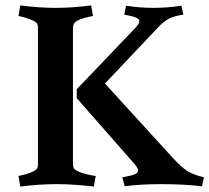

<svg xmlns="http://www.w3.org/2000/svg" viewBox="-20 -679 772 708"><path d="M494 -602Q494 -616 438 -625L445 -658Q494 -650 546 -650Q598 -650 649 -658L656 -625Q622 -620 602 -609.5Q582 -599 561 -576L367 -371L618 -96Q652 -59 674 -46.5Q696 -34 732 -25L725 8Q658 0 576.5 0Q495 0 440 8L431 -25Q435 -26 443 -27.5Q451 -29 455 -30Q459 -31 465.5 -32.5Q472 -34 475.5 -35.5Q479 -37 482 -39Q489 -43 489 -51.5Q489 -60 471 -80L263 -317V-350L479 -576Q494 -592 494 -602ZM249 -572V-78Q249 -65 251.5 -59.5Q254 -54 264 -49Q280 -40 320 -32L333 -30L326 9Q251 0 187.5 0Q124 0 55 9L48 -30Q110 -43 118 -60Q120 -65 120 -78V-572Q120 -585 117.5 -590.5Q115 -596 106 -601Q89 -610 58 -618L48 -620L55 -659Q124 -650 185.5 -650Q247 -650 316 -659L323 -620Q259 -608 252 -590Q249 -585 249 -572Z"/></svg>

Font: Buenard
Style: Bold
Weight: 700
Foundry: FontFuror
Version: Version 1.002 2011